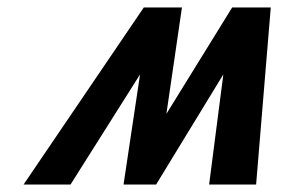

<svg xmlns="http://www.w3.org/2000/svg" viewBox="-20 -496 791 516"><path d="M469 -476H366.5L43.3 0H169.5L356.4 -296L312 0H399.5L580.2 -296L542 0H668.3L707.7 -476H604L427.2 -190Z"/></svg>

Font: Din Kursivschrift
Style: Extended Italic
Weight: 400
Version: Version 1.089